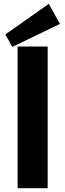

<svg xmlns="http://www.w3.org/2000/svg" viewBox="-20 -983 341 1003"><path d="M229 -740V0H72V-740ZM293 -858 44 -738 8 -803 235 -963Z"/></svg>

Font: Pathway Extreme 72pt
Style: Bold
Weight: 700
Designer: Eduardo Rodriguez Tunni
Foundry: Eduardo Rodriguez Tunni
Version: Version 1.001;gftools[0.9.26]